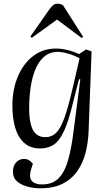

<svg xmlns="http://www.w3.org/2000/svg" viewBox="-20 -790 589 1040"><path d="M415 -360 408 -361 364 -189Q339 -91 303 -38.5Q267 14 197 14Q144 14 110.5 -16.5Q77 -47 62 -99.5Q47 -152 47 -216Q47 -305 76.5 -375Q106 -445 159 -486Q212 -527 282 -527Q314 -527 346.5 -519Q379 -511 408 -497L446 -522L476 -512L460 -81Q458 -22 444.5 33.5Q431 89 401 133.5Q371 178 321.5 204Q272 230 198 230Q163 230 129 221Q95 212 72.5 192.5Q50 173 50 140Q50 109 67 90Q84 71 110 71Q126 71 137.5 78Q149 85 158 97L150 122Q135 169 151.5 189Q168 209 208 209Q265 209 298 175Q331 141 349 77Q367 13 378 -76ZM226 -47Q260 -47 284 -70.5Q308 -94 328.5 -150.5Q349 -207 372 -306L411 -474Q380 -491 348 -500Q316 -509 291 -509Q222 -509 182 -435.5Q142 -362 138 -221Q136 -133 156.5 -90Q177 -47 226 -47ZM430 -591 423 -584 289 -684 152 -585 145 -593 248 -740Q255 -750 265.5 -760Q276 -770 292 -770Q307 -770 321 -762Z"/></svg>

Font: Literata 72pt
Style: Italic
Weight: 400
Italic angle: -2°
Designer: Latin by Veronika Burian and Jose Scaglione. Greek by Irene Vlachou. Cyrillic by Vera Evstafieva
Foundry: TypeTogether
Version: Version 3.002